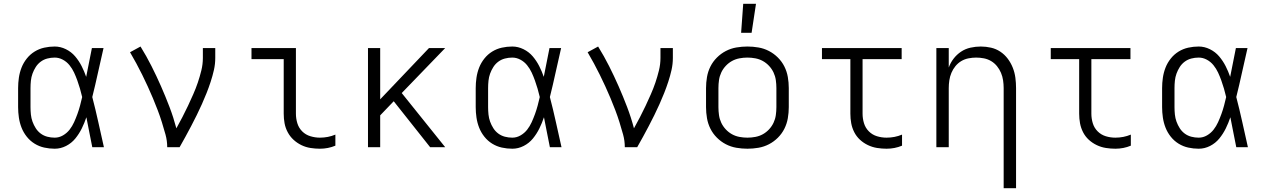

<svg xmlns="http://www.w3.org/2000/svg" viewBox="-20 -772 6640 1007"><path d="M267 8Q239 8 212 2Q185 -4 161.5 -18.5Q138 -33 120.5 -55Q103 -77 93 -102.5Q83 -128 79 -155.5Q75 -183 75 -210V-310Q75 -337 79 -364.5Q83 -392 93 -417.5Q103 -443 120.5 -465Q138 -487 161.5 -501.5Q185 -516 212 -522Q239 -528 267 -528Q297 -528 325.5 -514Q354 -500 374 -476.5Q394 -453 408 -425.5Q422 -398 432 -369Q440 -407 447 -444.5Q454 -482 462 -520H523Q508 -456 494 -391.5Q480 -327 464 -263Q481 -198 495.5 -132Q510 -66 525 0H464Q456 -39 448.5 -78Q441 -117 433 -157Q423 -127 409 -98.5Q395 -70 375 -45.5Q355 -21 326.5 -6.5Q298 8 267 8ZM267 -50Q290 -50 310.5 -62Q331 -74 345 -92Q359 -110 368.5 -131Q378 -152 386 -174Q394 -196 400 -218.5Q406 -241 411 -263Q406 -285 399.5 -307Q393 -329 385.5 -350Q378 -371 368.5 -391.5Q359 -412 344.5 -430Q330 -448 309.5 -459Q289 -470 267 -470Q247 -470 228 -465Q209 -460 193.5 -448.5Q178 -437 167.5 -420.5Q157 -404 150.5 -386Q144 -368 142 -348.5Q140 -329 140 -310V-210Q140 -191 142 -171.5Q144 -152 150.5 -134Q157 -116 167.5 -99.5Q178 -83 193.5 -71.5Q209 -60 228 -55Q247 -50 267 -50Z M857 0Q857 -34 848 -66.5Q839 -99 829 -131Q819 -163 807 -194.5Q795 -226 782 -257Q769 -288 755 -318.5Q741 -349 726 -379.5Q711 -410 695 -439.5Q679 -469 662 -498L717 -528Q748 -478 774.5 -425.5Q801 -373 824.5 -319.5Q848 -266 869 -211Q890 -156 905 -99Q921 -128 936.5 -157.5Q952 -187 966 -217Q980 -247 993.5 -277.5Q1007 -308 1017.5 -339Q1028 -370 1036 -402.5Q1044 -435 1044 -468V-520H1109V-468Q1109 -436 1102 -405Q1095 -374 1085 -343.5Q1075 -313 1063.5 -284Q1052 -255 1039 -226Q1026 -197 1012 -168.5Q998 -140 983 -111.5Q968 -83 953 -55.5Q938 -28 922 0Z M1658 8Q1633 8 1608 4Q1583 0 1560.5 -11Q1538 -22 1519.5 -39Q1501 -56 1489 -78.5Q1477 -101 1472.5 -125.5Q1468 -150 1468 -176V-462H1299V-520H1532V-176Q1532 -150 1539.5 -125.5Q1547 -101 1565 -83Q1583 -65 1608 -57.5Q1633 -50 1658 -50Q1679 -50 1699.5 -54Q1720 -58 1739 -66V-8Q1720 0 1699.5 4Q1679 8 1658 8Z M2236 0 2045 -241 1974 -167V0H1910V-520H1974V-251L2230 -520H2315L2087 -284L2315 0Z M2667 8Q2639 8 2612 2Q2585 -4 2561.5 -18.5Q2538 -33 2520.5 -55Q2503 -77 2493 -102.5Q2483 -128 2479 -155.5Q2475 -183 2475 -210V-310Q2475 -337 2479 -364.5Q2483 -392 2493 -417.5Q2503 -443 2520.5 -465Q2538 -487 2561.5 -501.5Q2585 -516 2612 -522Q2639 -528 2667 -528Q2697 -528 2725.5 -514Q2754 -500 2774 -476.5Q2794 -453 2808 -425.5Q2822 -398 2832 -369Q2840 -407 2847 -444.5Q2854 -482 2862 -520H2923Q2908 -456 2894 -391.5Q2880 -327 2864 -263Q2881 -198 2895.5 -132Q2910 -66 2925 0H2864Q2856 -39 2848.5 -78Q2841 -117 2833 -157Q2823 -127 2809 -98.5Q2795 -70 2775 -45.5Q2755 -21 2726.5 -6.5Q2698 8 2667 8ZM2667 -50Q2690 -50 2710.5 -62Q2731 -74 2745 -92Q2759 -110 2768.5 -131Q2778 -152 2786 -174Q2794 -196 2800 -218.5Q2806 -241 2811 -263Q2806 -285 2799.5 -307Q2793 -329 2785.5 -350Q2778 -371 2768.5 -391.5Q2759 -412 2744.5 -430Q2730 -448 2709.5 -459Q2689 -470 2667 -470Q2647 -470 2628 -465Q2609 -460 2593.5 -448.5Q2578 -437 2567.5 -420.5Q2557 -404 2550.5 -386Q2544 -368 2542 -348.5Q2540 -329 2540 -310V-210Q2540 -191 2542 -171.5Q2544 -152 2550.5 -134Q2557 -116 2567.5 -99.5Q2578 -83 2593.5 -71.5Q2609 -60 2628 -55Q2647 -50 2667 -50Z M3257 0Q3257 -34 3248 -66.5Q3239 -99 3229 -131Q3219 -163 3207 -194.5Q3195 -226 3182 -257Q3169 -288 3155 -318.5Q3141 -349 3126 -379.5Q3111 -410 3095 -439.5Q3079 -469 3062 -498L3117 -528Q3148 -478 3174.5 -425.5Q3201 -373 3224.5 -319.5Q3248 -266 3269 -211Q3290 -156 3305 -99Q3321 -128 3336.5 -157.5Q3352 -187 3366 -217Q3380 -247 3393.5 -277.5Q3407 -308 3417.5 -339Q3428 -370 3436 -402.5Q3444 -435 3444 -468V-520H3509V-468Q3509 -436 3502 -405Q3495 -374 3485 -343.5Q3475 -313 3463.5 -284Q3452 -255 3439 -226Q3426 -197 3412 -168.5Q3398 -140 3383 -111.5Q3368 -83 3353 -55.5Q3338 -28 3322 0Z M3900 8Q3871 8 3842 3Q3813 -2 3787 -15.5Q3761 -29 3740 -50Q3719 -71 3706 -97Q3693 -123 3688 -152Q3683 -181 3683 -210V-310Q3683 -339 3688 -368Q3693 -397 3706 -423Q3719 -449 3740 -470Q3761 -491 3787 -504.5Q3813 -518 3842 -523Q3871 -528 3900 -528Q3929 -528 3958 -523Q3987 -518 4013 -504.5Q4039 -491 4060 -470Q4081 -449 4094 -423Q4107 -397 4112 -368Q4117 -339 4117 -310V-210Q4117 -181 4112 -152Q4107 -123 4094 -97Q4081 -71 4060 -50Q4039 -29 4013 -15.5Q3987 -2 3958 3Q3929 8 3900 8ZM3900 -50Q3921 -50 3942 -54Q3963 -58 3981 -68Q3999 -78 4013.5 -93.5Q4028 -109 4037 -128Q4046 -147 4049 -168Q4052 -189 4052 -210V-310Q4052 -331 4049 -352Q4046 -373 4037 -392Q4028 -411 4013.5 -426.5Q3999 -442 3981 -452Q3963 -462 3942 -466Q3921 -470 3900 -470Q3879 -470 3858 -466Q3837 -462 3819 -452Q3801 -442 3786.5 -426.5Q3772 -411 3763 -392Q3754 -373 3751 -352Q3748 -331 3748 -310V-210Q3748 -189 3751 -168Q3754 -147 3763 -128Q3772 -109 3786.5 -93.5Q3801 -78 3819 -68Q3837 -58 3858 -54Q3879 -50 3900 -50ZM3867 -600 3878 -752H3945L3922 -600Z M4630 8Q4605 8 4580 4Q4555 0 4532 -11Q4509 -22 4490.5 -39Q4472 -56 4460.5 -78.5Q4449 -101 4444.5 -125.5Q4440 -150 4440 -176V-462H4291V-520H4709V-462H4504V-176Q4504 -150 4511.5 -125.5Q4519 -101 4537 -83Q4555 -65 4579.5 -57.5Q4604 -50 4630 -50Q4651 -50 4671.5 -54Q4692 -58 4711 -66V-8Q4692 0 4671.5 4Q4651 8 4630 8Z M5244 215V-310Q5244 -330 5241 -350.5Q5238 -371 5230 -390Q5222 -409 5209 -425Q5196 -441 5178.5 -451.5Q5161 -462 5140.5 -466Q5120 -470 5100 -470Q5080 -470 5059.5 -466Q5039 -462 5021.5 -451.5Q5004 -441 4991 -425Q4978 -409 4970 -390Q4962 -371 4959 -350.5Q4956 -330 4956 -310V0H4891V-520H4956V-418Q4965 -443 4981.5 -464.5Q4998 -486 5020.5 -501Q5043 -516 5070 -522Q5097 -528 5124 -528Q5151 -528 5177.5 -522Q5204 -516 5226.5 -501Q5249 -486 5265.5 -464Q5282 -442 5292 -416.5Q5302 -391 5305.5 -364Q5309 -337 5309 -310V215Z M5830 8Q5805 8 5780 4Q5755 0 5732 -11Q5709 -22 5690.5 -39Q5672 -56 5660.5 -78.5Q5649 -101 5644.5 -125.5Q5640 -150 5640 -176V-462H5491V-520H5909V-462H5704V-176Q5704 -150 5711.5 -125.5Q5719 -101 5737 -83Q5755 -65 5779.5 -57.5Q5804 -50 5830 -50Q5851 -50 5871.5 -54Q5892 -58 5911 -66V-8Q5892 0 5871.5 4Q5851 8 5830 8Z M6267 8Q6239 8 6212 2Q6185 -4 6161.5 -18.5Q6138 -33 6120.5 -55Q6103 -77 6093 -102.5Q6083 -128 6079 -155.5Q6075 -183 6075 -210V-310Q6075 -337 6079 -364.5Q6083 -392 6093 -417.5Q6103 -443 6120.5 -465Q6138 -487 6161.5 -501.5Q6185 -516 6212 -522Q6239 -528 6267 -528Q6297 -528 6325.5 -514Q6354 -500 6374 -476.5Q6394 -453 6408 -425.5Q6422 -398 6432 -369Q6440 -407 6447 -444.5Q6454 -482 6462 -520H6523Q6508 -456 6494 -391.5Q6480 -327 6464 -263Q6481 -198 6495.5 -132Q6510 -66 6525 0H6464Q6456 -39 6448.5 -78Q6441 -117 6433 -157Q6423 -127 6409 -98.5Q6395 -70 6375 -45.5Q6355 -21 6326.5 -6.5Q6298 8 6267 8ZM6267 -50Q6290 -50 6310.5 -62Q6331 -74 6345 -92Q6359 -110 6368.5 -131Q6378 -152 6386 -174Q6394 -196 6400 -218.5Q6406 -241 6411 -263Q6406 -285 6399.5 -307Q6393 -329 6385.5 -350Q6378 -371 6368.5 -391.5Q6359 -412 6344.5 -430Q6330 -448 6309.5 -459Q6289 -470 6267 -470Q6247 -470 6228 -465Q6209 -460 6193.5 -448.5Q6178 -437 6167.5 -420.5Q6157 -404 6150.5 -386Q6144 -368 6142 -348.5Q6140 -329 6140 -310V-210Q6140 -191 6142 -171.5Q6144 -152 6150.5 -134Q6157 -116 6167.5 -99.5Q6178 -83 6193.5 -71.5Q6209 -60 6228 -55Q6247 -50 6267 -50Z"/></svg>

Font: Iosevka Light Extended
Style: Regular
Weight: 300
Width: 7
Monospace: yes
Designer: Belleve Invis
Foundry: Belleve Invis
Version: Version 32.5.0; ttfautohint (v1.8.4)